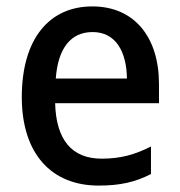

<svg xmlns="http://www.w3.org/2000/svg" viewBox="-20 -569 561 599"><path d="M268 -549C133 -549 48 -447 48 -266C48 -92 138 10 288 10C355 10 402 -1 451 -26V-112C400 -86 355 -74 297 -74C204 -74 155 -133 152 -247H476V-307C476 -452 400 -549 268 -549ZM269 -469C341 -469 375 -408 376 -324H154C161 -419 201 -469 269 -469Z"/></svg>

Font: Noto Sans Devanagari SemiCondensed Medium
Style: Regular
Weight: 500
Width: 4
Designer: Jelle Bosma - Monotype Design Team
Foundry: Monotype Imaging Inc.
Version: Version 2.004